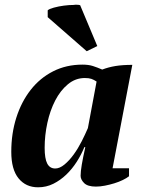

<svg xmlns="http://www.w3.org/2000/svg" viewBox="-20 -785 603 817"><path d="M339 -159Q326 -127 306.5 -96.5Q287 -66 262 -42Q237 -18 207 -3Q177 12 142 12Q90 12 59 -26Q28 -64 28 -139Q28 -217 49.5 -284.5Q71 -352 110.5 -402.5Q150 -453 206 -481.5Q262 -510 331 -510Q357 -510 375.5 -504Q394 -498 415 -489Q441 -499 471 -504Q501 -509 543 -509L459 -69H529V-35Q519 -27 502.5 -19Q486 -11 466.5 -5Q447 1 426.5 5Q406 9 388 9Q353 9 338 -6Q323 -21 323 -37Q323 -55 328 -84.5Q333 -114 343 -159ZM215 -68Q234 -68 254.5 -85Q275 -102 293.5 -127.5Q312 -153 327.5 -183.5Q343 -214 354 -240L391 -438Q379 -446 368.5 -449.5Q358 -453 341 -453Q301 -453 269 -426.5Q237 -400 215 -357.5Q193 -315 181.5 -262Q170 -209 170 -156Q170 -110 181 -89Q192 -68 215 -68ZM394 -589 349 -567 183 -712V-741Q189 -747 209 -752.5Q229 -758 251.5 -761Q274 -764 294 -764Q298 -764 301 -765Q315 -765 321 -763Z"/></svg>

Font: PTSerif
Style: Bold Italic
Weight: 700
Italic angle: -12°
Designer: A.Korolkova, O.Umpeleva, V.Yefimov
Foundry: ParaType Ltd
Version: Version 1.000W OFL; ttfautohint (v1.2) -l 8 -r 50 -G 200 -x 